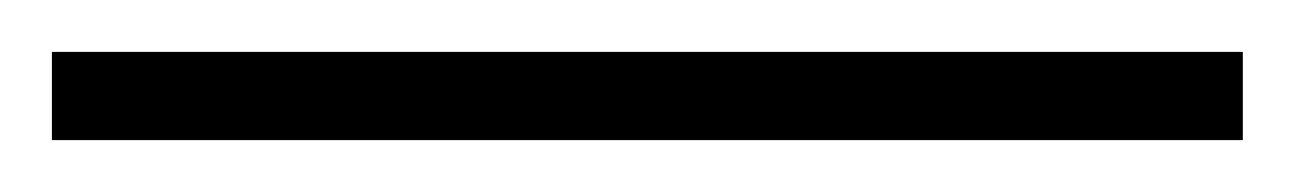

<svg xmlns="http://www.w3.org/2000/svg" viewBox="-20 -720 499 74"><path d="M459 -700V-666H0V-700Z"/></svg>

Font: Prata
Style: Regular
Weight: 400
Designer: Cyreal (www.cyreal.org)
Foundry: Cyreal (www.cyreal.org)
Version: Version 1.010